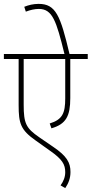

<svg xmlns="http://www.w3.org/2000/svg" viewBox="-20 -900 472 989"><path d="M432 -596V-622H338C291 -821 267 -880 179 -880C152 -880 127 -874 105 -865L113 -840C137 -849 159 -854 180 -854C250 -854 270 -793 312 -622H0V-596H76V-359C76 -264 86 -231 164 -176L237 -124C302 -79 316 -52 316 -13C316 12 307 34 292 55L316 69C333 44 343 18 343 -14C343 -62 325 -96 252 -145L182 -193C114 -240 102 -264 102 -361V-596H316V-393C316 -318 302 -284 236 -264L245 -239C321 -261 342 -303 342 -395V-596Z"/></svg>

Font: Noto Sans Devanagari Condensed Thin
Style: Regular
Weight: 100
Width: 3
Designer: Jelle Bosma - Monotype Design Team
Foundry: Monotype Imaging Inc.
Version: Version 2.004